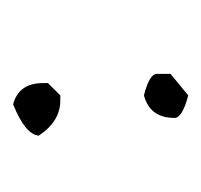

<svg xmlns="http://www.w3.org/2000/svg" viewBox="-27 -522 310 296"><g transform="rotate(-90 128.0 -374.0)"><path d="M115.2 -508.8Q147.9 -500 147.9 -462.9V-455.1L128.9 -436H121.1Q88.9 -436 66.9 -469.2Q68.8 -490.2 115.2 -508.8ZM128.9 -307.1Q162.1 -298.8 162.1 -287.1V-266.1L128.9 -238.8Q94.2 -248 94.2 -259.8Q94.2 -297.9 128.9 -307.1Z"/></g></svg>

Font: Loved by the King
Style: Regular
Weight: 400
Designer: Kimberly Geswein
Foundry: Kimberly Geswein
Version: Version 1.002 2006